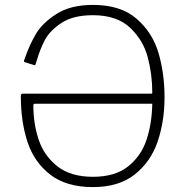

<svg xmlns="http://www.w3.org/2000/svg" viewBox="-20 -753 756 783"><path d="M359 -691Q279 -691 231.2 -659.8Q183.5 -628.5 163.5 -590.8Q143.5 -553 130.5 -508Q126 -492.5 124 -488Q123.5 -487 122 -487Q120.5 -487 119 -487.5Q118.5 -487.5 118 -487.8Q117.5 -488 117 -488L80 -500Q77.5 -500.5 77.5 -502.5Q77.5 -504.5 79 -509Q79.5 -510.5 84 -522.5Q100.5 -570 126.2 -614.2Q152 -658.5 209.8 -695.8Q267.5 -733 359 -733Q472.5 -733 537.5 -676.2Q602.5 -619.5 626.8 -535.8Q651 -452 651 -357Q651 -258.5 623 -176Q595 -93.5 529.8 -41.8Q464.5 10 359 10Q250.5 10 185 -40.8Q119.5 -91.5 92.2 -174Q65 -256.5 65 -360Q65 -363 65.5 -365.5Q66 -368 67.5 -369.5Q69 -371 73 -371H595Q599 -371 600 -371.8Q601 -372.5 601 -376Q601 -449.5 582.5 -519.5Q564 -589.5 510.2 -640.2Q456.5 -691 359 -691ZM124 -330Q119.5 -330 117.8 -328.5Q116 -327 116 -324Q116 -247.5 138.2 -182Q160.5 -116.5 214.8 -74.2Q269 -32 359 -32Q449 -32 502.2 -74.2Q555.5 -116.5 577.5 -182.8Q599.5 -249 601 -330Z"/></svg>

Font: Public Sans VF
Style: Regular
Weight: 400
Designer: Pablo Impallari, Rodrigo Fuenzalida (Modified by Dan O. Williams and USWDS)
Version: Version 1.003